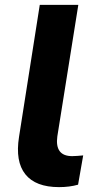

<svg xmlns="http://www.w3.org/2000/svg" viewBox="-20 -756 361 787"><path d="M42 0ZM222 11Q126 11 84 -41.5Q42 -94 58 -195L143 -736H301L215 -197Q204 -116 276 -116Q286 -116 297.5 -117Q309 -118 321 -119L300 1Q265 11 222 11Z"/></svg>

Font: Winston
Style: Bold Italic
Weight: 700
Italic angle: -9°
Designer: Original fonts by Vernon Adams / Changes by Cristiano Sobral
Foundry: Original fonts by Vernon Adams / Changes by Cristiano Sobral
Version: Version 2.503;July 17, 2020;FontCreator 13.0.0.2655 64-bit